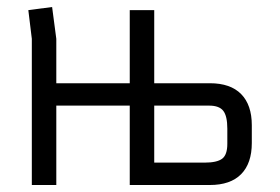

<svg xmlns="http://www.w3.org/2000/svg" viewBox="-20 -529 801 549"><path d="M578 -227H421V-64H565Q600 -64 615 -75Q630 -86 630 -118V-161Q630 -197 618.5 -212Q607 -227 578 -227ZM351 -291V-500H421V-291H580Q639 -291 669.5 -260Q700 -229 700 -171V-120Q700 -62 669.5 -31Q639 0 580 0H351V-227H141V0H71V-418L61 -500L129 -509L141 -418V-291Z"/></svg>

Font: Strong
Style: Regular
Weight: 400
Designer: Roman Shchyukin (Gaslight Type Foundry)
Foundry: Cyreal (www.cyreal.org)
Version: Version 1.001